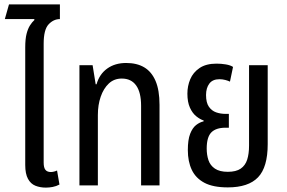

<svg xmlns="http://www.w3.org/2000/svg" viewBox="-20 -845 1309 875"><path d="M95 -448V-629Q95 -667 101 -690.5Q107 -714 116.5 -729Q126 -744 137 -754L136 -758H2L21 -825H253V-758Q224 -758 201.5 -734Q179 -710 179 -646V-448ZM189 10Q163 10 141.5 1.5Q120 -7 107.5 -30Q95 -53 95 -93V-548H179V-104Q179 -81 187 -71Q195 -61 212 -61Q218 -61 226 -63Q234 -65 240 -68L251 -4Q236 4 220 7Q204 10 189 10Z M342 0V-548H402L416 -461H420Q433 -507 468.5 -532.5Q504 -558 555 -558Q604 -558 637.5 -538Q671 -518 689 -476Q707 -434 707 -367V0H623V-363Q623 -424 600.5 -455.5Q578 -487 535 -487Q500 -487 476 -464.5Q452 -442 439 -404.5Q426 -367 426 -321V0Z M1018 9Q951 9 911.5 -12Q872 -33 854 -71Q836 -109 836 -161Q836 -208 846.5 -235Q857 -262 873.5 -275Q890 -288 908 -292V-296Q892 -301 874.5 -315Q857 -329 845.5 -354.5Q834 -380 834 -418Q834 -453 847 -484Q860 -515 889.5 -535Q919 -555 967 -555Q988 -555 1009 -551.5Q1030 -548 1042 -540L1028 -473Q1020 -477 1007 -480.5Q994 -484 980 -484Q949 -484 934 -464Q919 -444 919 -412Q919 -377 932 -358.5Q945 -340 965 -333Q985 -326 1008 -326H1023V-263H1008Q964 -263 943 -241.5Q922 -220 922 -168Q922 -139 930 -115Q938 -91 959.5 -76.5Q981 -62 1018 -62Q1056 -62 1077 -76.5Q1098 -91 1106.5 -117.5Q1115 -144 1115 -182V-548H1200V-188Q1200 -83 1156 -37Q1112 9 1018 9Z"/></svg>

Font: Noto Sans Thai Condensed
Style: Regular
Weight: 400
Width: 3
Designer: Monotype Design Team
Foundry: Monotype Imaging Inc.
Version: Version 2.002